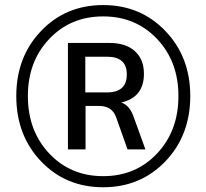

<svg xmlns="http://www.w3.org/2000/svg" viewBox="-20 -749 835 777"><path d="M45.9 -360.4Q45.9 -518.6 146 -623.5Q246.1 -728.5 397.5 -728.5Q548.8 -728.5 649.4 -623.5Q750 -518.6 750 -360.4Q750 -201.2 649.4 -96.2Q548.8 8.8 397.5 8.8Q246.1 8.8 146 -96.2Q45.9 -201.2 45.9 -360.4ZM92.8 -360.4Q92.8 -219.7 179.2 -127.9Q265.6 -36.1 397.5 -36.1Q529.3 -36.1 615.7 -127.9Q702.1 -219.7 702.1 -360.4Q702.1 -500 615.7 -591.3Q529.3 -682.6 397.5 -682.6Q265.6 -682.6 179.2 -591.3Q92.8 -500 92.8 -360.4ZM254.9 -144.5V-575.2H422.9Q489.3 -575.2 525.9 -542Q562.5 -508.8 562.5 -450.2Q562.5 -355.5 470.7 -334Q504.9 -323.2 521.5 -274.4L568.4 -144.5H496.1L449.2 -276.4Q432.6 -320.3 380.9 -320.3H326.2V-144.5ZM325.2 -375H413.1Q493.2 -375 493.2 -448.2Q493.2 -519.5 413.1 -519.5H325.2Z"/></svg>

Font: Min Sans
Style: Regular
Weight: 400
Designer: Jinseong-Kim, NotoSansCJK, Nunito
Foundry: Jinseong-Kim
Version: Version 1.400;Glyphs 3.1.2 (3151)